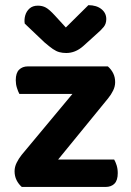

<svg xmlns="http://www.w3.org/2000/svg" viewBox="-20 -740 517 760"><path d="M121.4 0H66.3Q53.3 -11.3 45.5 -27Q37.7 -42.8 37.7 -62.1Q37.7 -79.3 45.9 -95.8Q54 -112.2 65.6 -126.8L357.5 -477.2H406.9Q420.2 -465.6 428 -450Q435.8 -434.4 435.8 -414.8Q435.8 -397.8 427.8 -381.6Q419.9 -365.3 407.6 -350.3ZM379.4 -477.2V-368.3H56.7Q51.7 -377.2 47.1 -391.9Q42.4 -406.5 42.4 -422.4Q42.4 -451.3 55.7 -464.2Q69 -477.2 90.2 -477.2ZM102.6 0V-108.6H431.8Q436.8 -100.6 441.5 -86.2Q446.1 -71.7 446.1 -54.8Q446.1 -26.2 433.2 -13.1Q420.2 0 398 0ZM197.4 -678.4 240.6 -631.2 329.9 -719.6Q362.5 -719.3 381.6 -703.8Q400.7 -688.4 400.7 -664.5Q400.7 -646.2 390.7 -633.6Q380.7 -621 360.5 -603.7L309.4 -557.5Q293.4 -543.5 276.8 -536.9Q260.2 -530.2 242.3 -530.2Q227.3 -530.2 214.9 -533.6Q202.4 -536.9 189 -546.2Q175.5 -555.5 155.6 -572.7L77.9 -646.6Q75.3 -662.5 79.9 -679Q84.6 -695.4 97 -706.5Q109.5 -717.6 130 -717.6Q147.7 -717.6 161.4 -710.1Q175.2 -702.6 197.4 -678.4Z"/></svg>

Font: Baloo Tammudu 2
Style: Regular
Weight: 400
Designer: Maithili Shingre, Omkar Shende and Ek Type
Foundry: Ek Type
Version: Version 1.700